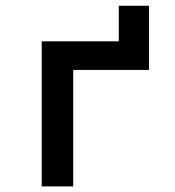

<svg xmlns="http://www.w3.org/2000/svg" viewBox="-20 -665 626 685"><path d="M128.9 0V-517.6H241.2V0ZM161.6 -415.5V-517.6H502V-415.5ZM403.8 -415.5V-644.5H511.7V-415.5Z"/></svg>

Font: Cascadia Mono Medium
Style: Regular
Weight: 500
Monospace: yes
Designer: Aaron Bell
Foundry: Saja Typeworks
Version: Version 2407.024